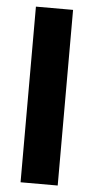

<svg xmlns="http://www.w3.org/2000/svg" viewBox="-53 -760 387 792"><g transform="rotate(5 140.5 -363.5)"><path d="M217 0H63.2V-727.3H217Z"/></g></svg>

Font: Cannonade
Style: Bold
Weight: 700
Designer: Rasmus Andersson
Foundry: rsms
Version: Version 3.012;git-f93a4a705